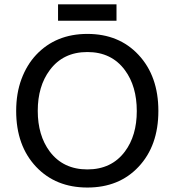

<svg xmlns="http://www.w3.org/2000/svg" viewBox="-20 -841 790 869"><path d="M53.2 -338.9Q53.2 -418.5 77.1 -482.9Q101.1 -547.4 143.6 -592.8Q232.9 -687.5 375.5 -687.5Q518.6 -687.5 606.9 -592.8Q696.8 -496.6 696.8 -338.9Q696.8 -181.2 606.9 -85.9Q519 7.8 375.5 7.8Q232.4 7.8 143.6 -85.9Q53.2 -181.6 53.2 -338.9ZM150.9 -339.4Q150.9 -228 205.1 -155.3Q266.1 -74.2 375.5 -74.2Q484.9 -74.2 545.4 -155.3Q599.1 -227.1 599.1 -338.4Q599.1 -450.7 545.4 -523.4Q484.9 -605.5 375.5 -605.5Q265.6 -605.5 205.1 -523.4Q150.9 -450.7 150.9 -339.4ZM242.7 -821.3H507.3V-747.1H242.7Z"/></svg>

Font: Inder
Style: Regular
Weight: 400
Designer: Irina Smirnova
Foundry: Irina Smirnova
Version: Version 1.001